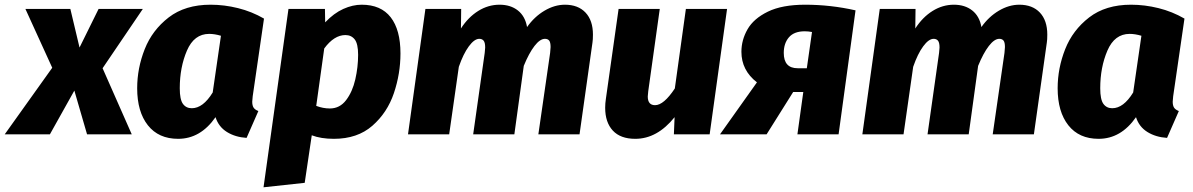

<svg xmlns="http://www.w3.org/2000/svg" viewBox="-72 -571 5070 816"><path d="M364 -281 488 0H298L244 -186L140 0H-52L150 -283L36 -533H227L266 -369L347 -533H535Z M1050 -492 1002 -162Q1000 -144 1000 -139Q1000 -123 1005.5 -114Q1011 -105 1026 -99L976 15Q928 12 892.5 -10Q857 -32 844 -73Q780 19 685 19Q602 19 556.5 -38.5Q511 -96 511 -196Q511 -281 543 -362Q575 -443 645 -497Q715 -551 823 -551Q881 -551 939.5 -536.5Q998 -522 1050 -492ZM692 -196Q692 -148 705.5 -129.5Q719 -111 743 -111Q791 -111 832 -178L867 -419Q840 -427 817 -427Q753 -427 722.5 -356Q692 -285 692 -196Z M1154 -533H1309L1310 -476Q1347 -515 1387 -533Q1427 -551 1465 -551Q1547 -551 1588.5 -497.5Q1630 -444 1630 -344Q1630 -258 1602 -175Q1574 -92 1510.5 -36.5Q1447 19 1347 19Q1292 19 1253 4L1223 206L1048 225ZM1450 -338Q1450 -385 1435.5 -403.5Q1421 -422 1396 -422Q1348 -422 1306 -365L1272 -121Q1301 -110 1330 -110Q1372 -110 1399 -145.5Q1426 -181 1438 -233.5Q1450 -286 1450 -338Z M2448 -424Q2448 -402 2446 -390L2391 0H2216L2266 -346Q2268 -366 2268 -371Q2268 -391 2262 -398.5Q2256 -406 2244 -406Q2223 -406 2199.5 -375.5Q2176 -345 2154 -291L2114 0H1939L1988 -346Q1990 -364 1990 -369Q1990 -390 1983.5 -398Q1977 -406 1965 -406Q1944 -406 1920.5 -374Q1897 -342 1878 -287L1837 0H1662L1736 -533H1888L1887 -450Q1918 -498 1960.5 -524.5Q2003 -551 2051 -551Q2098 -551 2129 -526.5Q2160 -502 2168 -456Q2199 -500 2242 -525.5Q2285 -551 2329 -551Q2385 -551 2416.5 -517.5Q2448 -484 2448 -424Z M2500 -113Q2500 -132 2503 -151L2557 -533H2732L2683 -183Q2681 -167 2681 -161Q2681 -124 2712 -124Q2749 -124 2796 -195L2843 -533H3018L2944 0H2792L2795 -73Q2721 19 2628 19Q2565 19 2532.5 -16Q2500 -51 2500 -113Z M3564 -527 3492 0H3317L3342 -180H3299L3186 0H2988L3145 -221Q3079 -272 3079 -351Q3079 -401 3105 -446.5Q3131 -492 3191.5 -521.5Q3252 -551 3350 -551Q3458 -551 3564 -527ZM3259 -346Q3259 -281 3318 -281H3357L3379 -435Q3363 -438 3348 -438Q3303 -438 3281 -412.5Q3259 -387 3259 -346Z M4379 -424Q4379 -402 4377 -390L4322 0H4147L4197 -346Q4199 -366 4199 -371Q4199 -391 4193 -398.5Q4187 -406 4175 -406Q4154 -406 4130.5 -375.5Q4107 -345 4085 -291L4045 0H3870L3919 -346Q3921 -364 3921 -369Q3921 -390 3914.5 -398Q3908 -406 3896 -406Q3875 -406 3851.5 -374Q3828 -342 3809 -287L3768 0H3593L3667 -533H3819L3818 -450Q3849 -498 3891.5 -524.5Q3934 -551 3982 -551Q4029 -551 4060 -526.5Q4091 -502 4099 -456Q4130 -500 4173 -525.5Q4216 -551 4260 -551Q4316 -551 4347.5 -517.5Q4379 -484 4379 -424Z M4962 -492 4914 -162Q4912 -144 4912 -139Q4912 -123 4917.5 -114Q4923 -105 4938 -99L4888 15Q4840 12 4804.5 -10Q4769 -32 4756 -73Q4692 19 4597 19Q4514 19 4468.5 -38.5Q4423 -96 4423 -196Q4423 -281 4455 -362Q4487 -443 4557 -497Q4627 -551 4735 -551Q4793 -551 4851.5 -536.5Q4910 -522 4962 -492ZM4604 -196Q4604 -148 4617.5 -129.5Q4631 -111 4655 -111Q4703 -111 4744 -178L4779 -419Q4752 -427 4729 -427Q4665 -427 4634.5 -356Q4604 -285 4604 -196Z"/></svg>

Font: Trujillo ExtraBold
Style: Italic
Weight: 800
Italic angle: -8°
Designer: Fira Sans original fonts by bBox Type GmbH, Carrois Corporate GbR, & Edenspiekermann AG / Changes by Cristiano Sobral
Foundry: Fira Sans original fonts by bBox Type GmbH, Carrois Corporate GbR, & Edenspiekermann AG / Changes by Cristiano Sobral
Version: Version 4.301;July 28, 2020;FontCreator 13.0.0.2655 64-bit